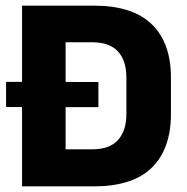

<svg xmlns="http://www.w3.org/2000/svg" viewBox="-20 -659 662 679"><path d="M328 -280 1.5 -280.5V-369.5L328 -369ZM312.5 0H167.5V-131H307Q367 -131 397 -163.5Q427 -196 427 -256.5V-384.5Q427 -445 397 -477.2Q367 -509.5 307 -509.5H167V-639H312.5Q449 -639 516.8 -573.2Q584.5 -507.5 584.5 -384.5V-256Q584.5 -132.5 517 -66.2Q449.5 0 312.5 0ZM212 0H58V-639H212Z"/></svg>

Font: Anek Kannada Medium
Style: Bold
Weight: 700
Version: Version 1.003